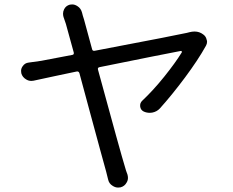

<svg xmlns="http://www.w3.org/2000/svg" viewBox="-20 -804 1040 858"><path d="M827.1 -660.2Q838.9 -663.1 849.6 -663.1Q871.1 -663.1 887.7 -650.4Q900.4 -641.6 903.3 -627Q905.3 -622.1 905.3 -617.2Q905.3 -608.4 900.4 -599.6Q865.2 -536.1 806.6 -457.5Q748 -378.9 694.3 -319.3Q680.7 -304.7 660.2 -300.8Q654.3 -299.8 649.4 -299.8Q634.8 -299.8 622.1 -305.7Q608.4 -312.5 606.4 -328.1Q604.5 -343.8 616.2 -354.5Q665 -400.4 714.4 -461.9Q763.7 -523.4 792 -569.3Q793.9 -572.3 792 -574.7Q790 -577.1 787.1 -576.2Q713.9 -562.5 424.8 -503.9Q415 -502 418 -492.2Q519.5 -119.1 539.1 -55.7Q542 -43.9 549.8 -23.4Q551.8 -15.6 551.8 -8.8Q551.8 2 545.9 11.7Q537.1 28.3 518.6 33.2Q512.7 34.2 507.8 34.2Q495.1 34.2 483.4 26.4Q466.8 16.6 462.9 -2.9Q458 -23.4 454.1 -38.1Q448.2 -59.6 428.7 -130.4Q409.2 -201.2 381.8 -303.2Q354.5 -405.3 335 -476.6Q332 -486.3 322.3 -484.4Q293.9 -478.5 225.1 -463.9Q156.2 -449.2 129.9 -443.4Q125 -442.4 120.1 -442.4Q107.4 -442.4 96.7 -449.2Q80.1 -459 75.2 -476.6Q74.2 -482.4 74.2 -487.3Q74.2 -498 81.1 -507.8Q90.8 -522.5 108.4 -524.4Q127 -526.4 164.1 -532.2L302.7 -558.6Q311.5 -559.6 309.6 -569.3Q276.4 -687.5 274.4 -697.3Q266.6 -719.7 263.7 -728.5Q261.7 -735.4 261.7 -743.2Q261.7 -752.9 266.6 -762.7Q274.4 -778.3 292 -783.2Q296.9 -784.2 302.7 -784.2Q314.5 -784.2 326.2 -776.4Q341.8 -766.6 346.7 -747.1Q349.6 -734.4 355.5 -716.8L391.6 -584Q393.6 -575.2 403.3 -577.1Q783.2 -649.4 815.4 -657.2Q821.3 -658.2 827.1 -660.2Z"/></svg>

Font: Gen Jyuu GothicX Regular
Style: Regular
Weight: 400
Designer: [Source Han Sans]
Ryoko NISHIZUKA  (kana & ideographs); Paul D. Hunt (Latin, Greek & Cyrillic); Wenlong ZHANG  (bopomofo
Version: Version 1.002.20150607